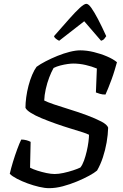

<svg xmlns="http://www.w3.org/2000/svg" viewBox="-20 -983 643 1003"><path d="M236 0Q214 0 184 -7Q154 -14 124 -25Q94 -36 69 -49Q44 -62 31 -75Q37 -102 47.5 -136.5Q58 -171 70 -203.5Q82 -236 91 -254Q105 -254 118 -250.5Q131 -247 140 -242L137 -107Q152 -99 175.5 -91.5Q199 -84 223 -79Q247 -74 266 -74Q286 -74 311.5 -79.5Q337 -85 361.5 -93Q386 -101 400 -108Q411 -122 419 -144.5Q427 -167 433 -192.5Q439 -218 442 -241.5Q445 -265 445 -279Q434 -285 407 -293.5Q380 -302 344 -313Q308 -324 270 -337.5Q232 -351 198 -365Q164 -379 141 -393.5Q118 -408 113 -420Q113 -445 117 -475Q121 -505 129 -535.5Q137 -566 148 -592Q159 -618 171 -634Q190 -648 219 -663Q248 -678 280 -691Q312 -704 343.5 -712Q375 -720 399 -720Q433 -720 470 -711Q507 -702 539.5 -688Q572 -674 591 -658Q586 -640 579 -616.5Q572 -593 563 -568.5Q554 -544 545.5 -523Q537 -502 531 -489Q514 -489 501.5 -493Q489 -497 481 -500L486 -625Q460 -636 427.5 -643.5Q395 -651 362 -651Q351 -651 333 -648.5Q315 -646 295.5 -641Q276 -636 260 -628Q248 -607 237 -578Q226 -549 219 -517.5Q212 -486 211 -458Q226 -450 262.5 -437.5Q299 -425 345 -411Q391 -397 435 -380.5Q479 -364 509.5 -348Q540 -332 545 -316Q544 -279 537 -239Q530 -199 517.5 -161Q505 -123 487 -92Q473 -80 445.5 -65Q418 -50 382 -35Q346 -20 308.5 -10Q271 0 236 0ZM289 -770Q279 -775 271.5 -781Q264 -787 262 -794Q307 -845 340.5 -883Q374 -921 397 -942Q420 -963 431 -963Q442 -963 457 -942Q472 -921 492 -883Q512 -845 535 -794Q531 -788 525 -780.5Q519 -773 508 -770L420 -872Z"/></svg>

Font: Texturina 12pt
Style: Italic
Weight: 400
Italic angle: -11°
Designer: Guillermo Torres Carreño
Foundry: Omnibus-Type
Version: Version 1.002